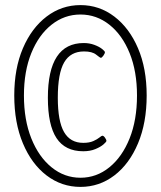

<svg xmlns="http://www.w3.org/2000/svg" viewBox="-20 -731 632 754"><path d="M296 3Q222 3 163 -42Q104 -87 70 -168Q36 -249 36 -356Q36 -462 70 -541.5Q104 -621 163 -666Q222 -711 296 -711Q370 -711 429 -666Q488 -621 522 -541.5Q556 -462 556 -356Q556 -249 522 -168Q488 -87 429 -42Q370 3 296 3ZM296 -33Q359 -33 409.5 -74Q460 -115 489 -187.5Q518 -260 518 -356Q518 -451 489 -522.5Q460 -594 409.5 -634Q359 -674 296 -674Q233 -674 182.5 -634Q132 -594 103 -522.5Q74 -451 74 -356Q74 -260 103 -187.5Q132 -115 182.5 -74Q233 -33 296 -33ZM307 -137Q236 -137 202 -188.5Q168 -240 168 -347Q168 -562 309 -562Q331 -562 350 -555Q369 -548 380.5 -539Q392 -530 392 -526Q392 -521 386 -512.5Q380 -504 376 -504Q373 -504 357.5 -516.5Q342 -529 310 -529Q257 -529 232 -486Q207 -443 207 -347Q207 -255 231.5 -212.5Q256 -170 307 -170Q331 -170 346.5 -177Q362 -184 370.5 -191Q379 -198 382 -198Q387 -198 392.5 -190Q398 -182 398 -178Q398 -174 386.5 -164Q375 -154 354.5 -145.5Q334 -137 307 -137Z"/></svg>

Font: Asap Condensed ExtraLight
Style: Regular
Weight: 200
Width: 3
Designer: Pablo Cosgaya
Foundry: Omnibus-Type
Version: Version 3.001; ttfautohint (v1.8.4.7-5d5b)